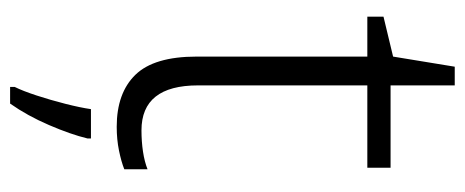

<svg xmlns="http://www.w3.org/2000/svg" viewBox="-290 -502 920 380"><g transform="rotate(90 170.0 -312.0)"><path d="M238 -132Q260 -132 280 -135Q300 -138 315 -144V-98Q300 -92 278 -87.5Q256 -83 231 -83Q164 -83 128 -120Q92 -157 92 -241V-579H13V-611L92 -630L112 -752H149V-625H312V-579H149V-244Q149 -132 238 -132ZM254 -25Q246 8 227.5 51Q209 94 185 128H152V119Q160 103 169 75.5Q178 48 185.5 18.5Q193 -11 196 -32H254Z"/></g></svg>

Font: Noto Sans Kannada UI Light
Style: Regular
Weight: 300
Designer: Jelle Bosma - Monotype Design Team
Foundry: Monotype Imaging Inc.
Version: Version 2.005; ttfautohint (v1.8.4.7-5d5b)